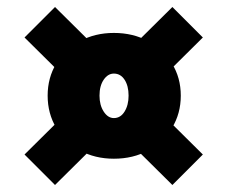

<svg xmlns="http://www.w3.org/2000/svg" viewBox="-20 -611 649 548"><path d="M454 -400 367 -487 472 -591 559 -504ZM137 -83 50 -170 155 -274 242 -187ZM155 -400 50 -504 137 -591 242 -487ZM472 -83 367 -187 454 -274 559 -170ZM305 -158V-274Q324 -274 335.5 -292.5Q347 -311 347 -338H496Q496 -287 471 -246Q446 -205 403 -181.5Q360 -158 305 -158ZM305 -158Q251 -158 208 -181.5Q165 -205 140.5 -246Q116 -287 116 -338H264Q264 -311 276 -292.5Q288 -274 305 -274ZM116 -338Q116 -389 140.5 -429.5Q165 -470 208 -493.5Q251 -517 305 -517V-401Q288 -401 276 -383.5Q264 -366 264 -338ZM347 -338Q347 -366 335.5 -383.5Q324 -401 305 -401V-517Q360 -517 403 -493.5Q446 -470 471 -429.5Q496 -389 496 -338Z"/></svg>

Font: Akshar Light
Style: Regular
Weight: 300
Designer: Tall Chai
Foundry: Tall Chai
Version: Version 1.100